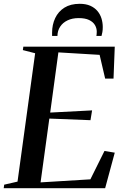

<svg xmlns="http://www.w3.org/2000/svg" viewBox="-36 -988 651 1008"><path d="M-16.5 0 -14 -18.5 56 -34.5 148.5 -708.5 84 -725 86.5 -743H566.5L560 -575.5H516L487 -700L270.5 -713L227.5 -397L447.5 -408.5L439 -357L223 -365.5L177 -30.5L438.5 -46.5L512.5 -195.5L566.5 -186.5L516 0ZM382.5 -968Q415 -968 438 -957.8Q461 -947.5 475.5 -930.2Q490 -913 496.8 -891Q503.5 -869 503.5 -846Q503.5 -830 501.5 -819.5Q499.5 -809 497 -799.5H470Q470.5 -802.5 471.2 -806.8Q472 -811 472 -821Q472 -840.5 462.2 -856.8Q452.5 -873 431.8 -883Q411 -893 377 -893Q343.5 -893 318.5 -881Q293.5 -869 279.8 -848Q266 -827 265.5 -799.5H237.5Q237.5 -804 237.5 -807Q237.5 -810 237.5 -817Q237.5 -858.5 253.8 -893Q270 -927.5 302.2 -947.8Q334.5 -968 382.5 -968Z"/></svg>

Font: Merriweather 144pt Medium
Style: Italic
Weight: 500
Italic angle: -7.8°
Version: Version 2.101